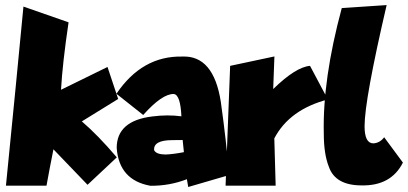

<svg xmlns="http://www.w3.org/2000/svg" viewBox="-20 -730 1606 756"><path d="M250 -642.1Q226.1 -481 220.2 -376.5L403.3 -466.3L445.3 -340.3L302.2 -252Q365.7 -197.8 439.9 -110.4L324.7 -2.4L190.4 -142.1Q174.8 -64 163.1 1H3.4Q44.9 -415 72.3 -704.1Z M697.8 -507.3Q821.3 -512.7 849.6 -328.1Q872.6 -163.1 881.8 -40.5L721.2 6.3L715.8 -24.4Q648.4 2 572.3 1.5Q448.7 -20.5 439.5 -147.5Q439.5 -254.4 579.6 -271.5Q640.1 -279.3 694.3 -272Q690.4 -356.4 664.6 -359.9Q618.7 -361.3 543.9 -277.3L438.5 -360.8Q539.6 -510.7 697.8 -507.3ZM586.9 -138.7Q594.7 -122.1 631.3 -121.6Q661.6 -122.6 704.1 -130.9L699.2 -178.7L656.7 -178.2Q583.5 -177.7 586.9 -138.7Z M1060.5 -507.8 1055.7 -379.4Q1145 -466.3 1200.7 -470.7L1271 -338.4Q1119.6 -298.8 1060.1 -185.1L1065.4 1H868.2L886.2 -470.7Z M1502.4 -710Q1415.5 -336.9 1415.5 -232.9Q1415.5 -165.5 1450.2 -165.5Q1475.6 -167 1492.7 -189.5L1566.4 -89.8Q1520 2.4 1403.8 0Q1299.3 0 1274.4 -74.7Q1254.9 -124 1254.9 -205.1Q1250 -418 1325.7 -698.2Z"/></svg>

Font: Lapsus Pro (theguybrush.com)
Style: Bold
Weight: 700
Designer: Jose Roses
Version: Version 1.00 February 9, 2018, initial release